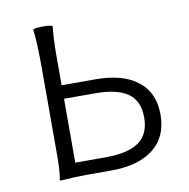

<svg xmlns="http://www.w3.org/2000/svg" viewBox="-66 -603 662 672"><g transform="rotate(-10 265.0 -267.0)"><path d="M100 4Q94 4 94 0Q101 -28 100 -110Q100 -126 100 -133V-266V-400Q100 -484 94 -533Q99 -538 129 -538Q159 -538 163 -533Q158 -490 158 -429V-324H277Q374 -324 426 -284Q481 -243 481 -163Q481 -83 426 -41Q373 0 277 0H188Q144 0 100 4ZM158 -49H267Q346 -49 384.5 -76.5Q423 -104 423 -163Q423 -222 385 -249Q347 -276 267 -276H158V-162Z"/></g></svg>

Font: GenSekiGothic TW L
Style: Regular
Weight: 300
Version: Version 1.501;PS 1;hotconv 16.6.51;makeotf.lib2.5.65220